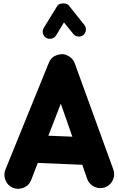

<svg xmlns="http://www.w3.org/2000/svg" viewBox="-20 -1054 712 1161"><path d="M55.7 80.6Q24.4 66.4 12.2 33.4Q0 0.5 13.7 -30.8L276.4 -677.2Q291 -710.4 326.7 -721.9Q362.3 -733.4 393.6 -715.8Q420.9 -700.2 431.2 -673.3L664.6 -30.8Q677.2 1 663.1 33.2Q648.9 65.4 617.2 78.1Q585.4 90.3 553.2 76.4Q521 62.5 508.3 30.8L477.5 -57.6L208.5 -68.8L167 38.6Q153.3 69.8 120.1 82Q86.9 94.2 55.7 80.6ZM347.7 -427.2 272.5 -233.4 417.5 -227.5ZM258.3 -825.7Q243.7 -835 239.5 -852.5Q235.4 -870.1 244.6 -885.3L325.7 -1017.1Q332 -1027.8 346.2 -1031.5Q360.4 -1035.2 375 -1032.5Q389.6 -1029.8 396.5 -1020.5L490.2 -902.8Q501 -889.2 499.3 -871.1Q497.6 -853 483.4 -841.8Q469.7 -831.1 451.7 -833.3Q433.6 -835.4 422.9 -849.1L366.7 -918.5L318.8 -839.4Q309.6 -824.7 291.5 -820.6Q273.4 -816.4 258.3 -825.7Z"/></svg>

Font: Mikhak-DS1-FD Black
Style: Regular
Weight: 900
Designer: Amin Abedi
Version: Version 3.2